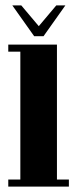

<svg xmlns="http://www.w3.org/2000/svg" viewBox="-20 -688 284 708"><path d="M10.5 0V-26H55V-497.5H10.5V-523.5H190V-26H234V0ZM106 -554.5 25.5 -668H58.5L123 -591.5L187.5 -668H221L140.5 -554.5Z"/></svg>

Font: Imbue 50pt ExtraBold
Style: Regular
Weight: 800
Designer: Tyler Finck
Foundry: Etcetera Type Company
Version: Version 1.102; ttfautohint (v1.8.3)